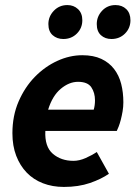

<svg xmlns="http://www.w3.org/2000/svg" viewBox="-20 -726 536 758"><path d="M29 -200Q29 -269 53.5 -325.5Q78 -382 117.5 -422.5Q157 -463 206 -485.5Q255 -508 305 -508Q349 -508 380 -493.5Q411 -479 430.5 -453.5Q450 -428 458.5 -394.5Q467 -361 467 -322Q467 -304 464 -286.5Q461 -269 457 -253.5Q453 -238 448.5 -226.5Q444 -215 441 -209H159Q156 -147 188.5 -119Q221 -91 270 -91Q293 -91 318 -102Q343 -113 362 -126L410 -40Q380 -19 335 -3.5Q290 12 232 12Q187 12 149.5 -2.5Q112 -17 85.5 -44.5Q59 -72 44 -111Q29 -150 29 -200ZM350 -293Q355 -310 355 -330Q355 -360 340.5 -381.5Q326 -403 288 -403Q253 -403 220 -375.5Q187 -348 170 -293ZM230 -572Q205 -572 188 -587Q171 -602 171 -631Q171 -661 192.5 -683.5Q214 -706 246 -706Q271 -706 288 -690Q305 -674 305 -646Q305 -615 283.5 -593.5Q262 -572 230 -572ZM420 -572Q395 -572 378.5 -587Q362 -602 362 -631Q362 -661 383 -683.5Q404 -706 436 -706Q462 -706 478.5 -690Q495 -674 495 -646Q495 -615 473.5 -593.5Q452 -572 420 -572Z"/></svg>

Font: mr_Source Sans Pro
Style: Bold Italic
Weight: 700
Italic angle: -11°
Designer: Paul D. Hunt
Foundry: Adobe Systems Incorporated
Version: Version 1.036;July 10, 2024;FontCreator 11.5.0.2430 64-bit